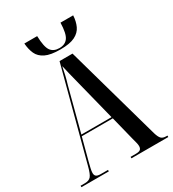

<svg xmlns="http://www.w3.org/2000/svg" viewBox="-214 -1025 1028 1141"><g transform="rotate(-30 299.5 -454.5)"><path d="M305 -771Q238 -771 202.5 -788.5Q167 -806 153 -837Q139 -868 136 -909H224Q226 -834 245 -807.5Q264 -781 304 -781Q343 -781 362.5 -808Q382 -835 384 -909H471Q469 -869 454.5 -837.5Q440 -806 405 -788.5Q370 -771 305 -771ZM3 0V-10H33Q61 -10 74 -25.5Q87 -41 99 -87L265 -714H354L537 -62Q546 -32 557 -21Q568 -10 591 -10H599V0H346V-10H381Q406 -10 414 -18Q422 -26 422 -41Q422 -51 418 -66.5Q414 -82 410 -97L369 -261H156L117 -114Q111 -91 106.5 -71.5Q102 -52 102 -40Q102 -24 111 -17Q120 -10 142 -10H191V0ZM159 -271H366L298 -541Q285 -592 277.5 -622.5Q270 -653 264 -680Q257 -646 251.5 -622Q246 -598 236 -565Z"/></g></svg>

Font: Noto Serif Display ExtraCondensed SemiBold
Style: Regular
Weight: 600
Width: 2
Designer: Monotype Design Team
Foundry: Monotype Imaging Inc.
Version: Version 2.009